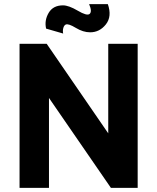

<svg xmlns="http://www.w3.org/2000/svg" viewBox="-20 -913 765 933"><path d="M413 -893H504Q525 -833 494.5 -794.5Q464 -756 418 -756Q384 -756 348.5 -777.5Q313 -799 300 -794Q291 -790 287.5 -776.5Q284 -763 287 -750L204 -774Q195 -814 216.5 -850.5Q238 -887 286 -887Q314 -887 358 -861Q402 -835 415 -845Q429 -856 413 -893ZM218 0H75V-700H207L506 -265V-700H649V0H519L218 -437Z"/></svg>

Font: LilGrotesk Bold
Style: Regular
Weight: 700
Designer: BSozoo
Foundry: BSozoo
Version: Version 1.001;PS 001.001;hotconv 1.0.70;makeotf.lib2.5.58329